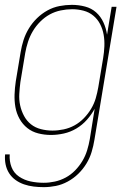

<svg xmlns="http://www.w3.org/2000/svg" viewBox="-22 -548 542 791"><path d="M158 223Q137 223 116.5 220.5Q96 218 77 211.5Q58 205 42 193.5Q26 182 15.5 165.5Q5 149 1 129Q-3 109 -1 88H18Q16 116 25.5 140.5Q35 165 56.5 179.5Q78 194 104 199.5Q130 205 158 205Q181 205 204 200Q227 195 248.5 183.5Q270 172 287.5 154Q305 136 317.5 115Q330 94 337 71Q344 48 348 25L368 -100Q355 -76 336 -54.5Q317 -33 292.5 -18.5Q268 -4 241 2Q214 8 188 8Q161 8 135.5 1.5Q110 -5 90.5 -20.5Q71 -36 58.5 -58.5Q46 -81 41.5 -106.5Q37 -132 38 -159Q39 -186 43 -213L63 -333Q67 -358 75 -383Q83 -408 97 -431Q111 -454 130.5 -473Q150 -492 173.5 -505Q197 -518 223 -523Q249 -528 274 -528Q302 -528 328.5 -521Q355 -514 374 -497Q393 -480 404 -456Q415 -432 419 -405L438 -520H458L367 28Q363 53 355.5 78Q348 103 334 126Q320 149 300.5 168Q281 187 257 200Q233 213 208 218Q183 223 158 223ZM194 -10Q217 -10 240.5 -15Q264 -20 285 -31.5Q306 -43 323.5 -61Q341 -79 353.5 -100Q366 -121 372.5 -143.5Q379 -166 383 -189L403 -309Q407 -333 408 -357.5Q409 -382 405 -405Q401 -428 390.5 -448.5Q380 -469 362.5 -483.5Q345 -498 322 -504Q299 -510 275 -510Q252 -510 228 -505Q204 -500 183 -488.5Q162 -477 144 -459Q126 -441 113.5 -420Q101 -399 93.5 -376Q86 -353 82 -330L62 -210Q59 -186 57.5 -161.5Q56 -137 61 -114Q66 -91 77 -70.5Q88 -50 105.5 -36Q123 -22 146.5 -16Q170 -10 194 -10Z"/></svg>

Font: Iosevka Curly Thin
Style: Italic
Weight: 100
Italic angle: -9°
Monospace: yes
Designer: Belleve Invis
Foundry: Belleve Invis
Version: Version 22.1.2; ttfautohint (v1.8.4)